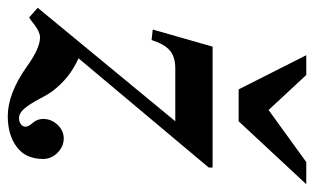

<svg xmlns="http://www.w3.org/2000/svg" viewBox="-220 -553 808 494"><g transform="rotate(90 184.0 -306.0)"><path d="M13 -295 57 -449H368V-439L87 -104Q139 -81 173 -35Q179 -27 192 -2.5Q205 22 216.5 35.5Q228 49 241 49Q251 49 257 44Q263 39 263 32Q263 25 253 13.5Q243 2 243 -13Q243 -34 258 -50Q273 -66 293 -66Q314 -66 330 -50Q346 -34 346 -13Q346 32 315 55Q284 78 236 78Q177 78 107 28Q61 -5 33 -5Q20 -5 1 9Q-11 19 -18 23L-43 1L249 -353H113Q84 -353 67.5 -339.5Q51 -326 40 -292ZM411 -690 249 -516H167L79 -690H130L220 -593L354 -690Z"/></g></svg>

Font: STIX MathJax Latin
Style: Bold Italic
Weight: 700
Italic angle: -16.33°
Designer: MicroPress Inc., with final additions and corrections provided by Coen Hoffman, Elsevier (retired)
Version: Version 1.1.1